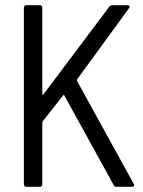

<svg xmlns="http://www.w3.org/2000/svg" viewBox="-20 -720 550 740"><path d="M82 0H133C139 0 143 -4 143 -10V-248C143 -250 144 -252 145 -253L223 -352C225 -355 227 -355 228 -352L418 -7C420 -2 425 0 430 0H488C494 0 497 -2 497 -6C497 -8 496 -10 495 -12L277 -408C276 -410 276 -412 277 -414L477 -688C482 -694 479 -700 471 -700H414C409 -700 404 -699 401 -694L148 -357C146 -354 143 -355 143 -358V-690C143 -696 139 -700 133 -700H82C76 -700 72 -696 72 -690V-10C72 -4 76 0 82 0Z"/></svg>

Font: Barlow Semi Condensed
Style: Regular
Weight: 400
Width: 4
Designer: Jeremy Tribby
Foundry: Tribby Type
Version: Version 1.422;hotconv 1.0.109;makeotfexe 2.5.65596